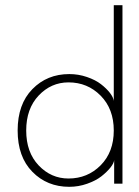

<svg xmlns="http://www.w3.org/2000/svg" viewBox="-20 -708 534 740"><path d="M452 0H420V-91Q419 -79 405.5 -62Q392 -45 370.5 -28.2Q349 -11.5 315.8 0.2Q282.5 12 247 12Q161.5 12 104.8 -45.8Q48 -103.5 48 -205Q48 -306.5 104.8 -364.5Q161.5 -422.5 247 -422.5Q282.5 -422.5 315.2 -411.2Q348 -400 369.2 -383.5Q390.5 -367 403.8 -349.8Q417 -332.5 418.5 -319V-688H452ZM244 -20Q317.5 -20 368 -71Q418.5 -122 418.5 -205Q418.5 -288 368 -339.2Q317.5 -390.5 244 -390.5Q177 -390.5 129 -339.8Q81 -289 81 -205Q81 -121 129 -70.5Q177 -20 244 -20Z"/></svg>

Font: League Spartan ExtraLight
Style: Regular
Weight: 200
Foundry: The League of Moveable Type
Version: Version 2.002